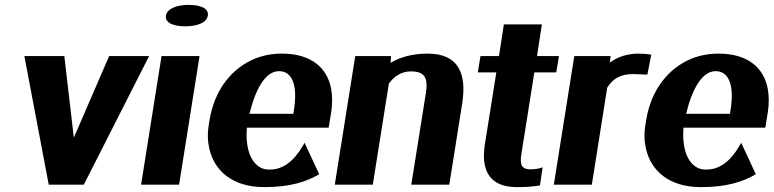

<svg xmlns="http://www.w3.org/2000/svg" viewBox="-20 -758 3175 788"><path d="M80 -528 180 0H324L592 -528H428L283 -193L244 -528Z M661 -694C656 -663 695 -650 740 -650C786 -650 828 -663 833 -694C838 -725 800 -738 754 -738C709 -738 666 -724 661 -694ZM559 0H715L799 -528H643Z M837 -246C831 -211 832 -179 839 -148C860 -56 935 10 1065 10C1170 10 1238 -12 1290 -43L1230 -172L1222 -158C1186 -97 1142 -62 1087 -62C1069 -62 1056 -65 1043 -74C1008 -97 987 -151 993 -234H1329L1339 -296C1345 -332 1344 -364 1339 -394C1323 -479 1258 -538 1137 -538C1098 -538 1061 -531 1028 -518C931 -479 860 -389 840 -265ZM1004 -291C1028 -391 1069 -466 1125 -466C1179 -466 1203 -409 1186 -304L1184 -291Z M1354 0H1510L1576 -415C1596 -443 1626 -465 1666 -465C1721 -465 1738 -441 1728 -377L1668 0H1824L1877 -334C1896 -456 1862 -538 1735 -538C1672 -538 1621 -523 1583 -500L1585 -528H1438Z M1941 -461H2017L1970 -166C1952 -52 1995 10 2101 10C2138 10 2167 8 2196 3L2207 -71C2191 -66 2178 -63 2157 -63C2123 -63 2112 -78 2120 -127L2173 -461H2263L2274 -528H2184L2204 -658H2048L2028 -528H1952Z M2253 0H2409L2472 -398C2495 -435 2526 -454 2579 -454C2593 -454 2615 -452 2630 -452H2637L2653 -534C2638 -536 2618 -538 2601 -538C2550 -538 2511 -522 2483 -501L2486 -528H2337Z M2629 -246C2623 -211 2624 -179 2631 -148C2652 -56 2727 10 2857 10C2962 10 3030 -12 3082 -43L3022 -172L3014 -158C2978 -97 2934 -62 2879 -62C2861 -62 2848 -65 2835 -74C2800 -97 2779 -151 2785 -234H3121L3131 -296C3137 -332 3136 -364 3131 -394C3115 -479 3050 -538 2929 -538C2890 -538 2853 -531 2820 -518C2723 -479 2652 -389 2632 -265ZM2796 -291C2820 -391 2861 -466 2917 -466C2971 -466 2995 -409 2978 -304L2976 -291Z"/></svg>

Font: Aerodynamic
Style: BdObl
Weight: 500
Designer: Google
Version: Version 2.000980; 2014